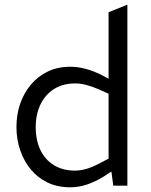

<svg xmlns="http://www.w3.org/2000/svg" viewBox="-20 -790 642 817"><path d="M279 7Q225 7 183 -13Q141 -33 111.5 -68.5Q82 -104 66 -150.5Q50 -197 50 -249Q50 -303 66 -349Q82 -395 112 -430.5Q142 -466 184 -486Q226 -506 279 -506Q311 -506 344.5 -497Q378 -488 410 -472L442 -455V-738L522 -770V0H462L454 -60L420 -38Q386 -17 350.5 -5Q315 7 279 7ZM132 -249Q132 -192 152.5 -150.5Q173 -109 210.5 -86.5Q248 -64 299 -64Q322 -64 346.5 -71Q371 -78 400 -93L442 -115V-391L400 -410Q372 -422 347.5 -428.5Q323 -435 300 -435Q248 -435 210.5 -411.5Q173 -388 152.5 -346Q132 -304 132 -249Z"/></svg>

Font: REM Light
Style: Regular
Weight: 300
Designer: Octavio Pardo
Foundry: Ashler Design
Version: Version 1.005;gftools[0.9.28]